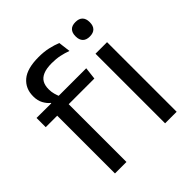

<svg xmlns="http://www.w3.org/2000/svg" viewBox="-181 -814 952 952"><g transform="rotate(-45 295.0 -338.0)"><path d="M230 -676Q267.5 -676 297.2 -669.2Q327 -662.5 352 -652.5L360 -589Q335.5 -598 310.8 -603.2Q286 -608.5 255 -608.5Q217.5 -608.5 194.8 -598.8Q172 -589 162.2 -571.2Q152.5 -553.5 152.5 -528.5V-526Q152.5 -508.5 157 -492.8Q161.5 -477 167 -464L112.5 -462V-472Q97 -484 85.2 -505.5Q73.5 -527 73.5 -555.5V-558Q73.5 -611.5 111.5 -643.8Q149.5 -676 230 -676ZM170.5 0H90V-444.5H170.5ZM350.5 -405H9.5V-469.5L121 -469L154 -469.5H358ZM522.5 0H441.5V-488H522.5ZM482 -568Q457 -568 444.8 -581.2Q432.5 -594.5 432.5 -617.5V-620Q432.5 -643.5 444.8 -656.5Q457 -669.5 482 -669.5Q507 -669.5 519.5 -656.5Q532 -643.5 532 -620V-617.5Q532 -594 519.5 -581Q507 -568 482 -568Z"/></g></svg>

Font: Anek Kannada
Style: Regular
Weight: 400
Version: Version 1.003